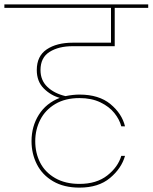

<svg xmlns="http://www.w3.org/2000/svg" viewBox="-55 -760 697 877"><path d="M277 -549Q213 -549 171.5 -523Q130 -497 130 -440Q130 -393 161.5 -363Q193 -333 244 -321Q279 -328 308 -328Q397 -328 449.5 -284.5Q502 -241 516 -183H499Q491 -214 467.5 -243.5Q444 -273 403.5 -292.5Q363 -312 308 -312Q243 -312 197.5 -285Q152 -258 129 -213Q106 -168 106 -115Q106 -61 128.5 -17Q151 27 197 53.5Q243 80 308 80Q386 80 435 41.5Q484 3 499 -48H516Q500 9 447.5 53Q395 97 308 97Q237 97 187.5 68Q138 39 113.5 -9.5Q89 -58 89 -115Q89 -183 122.5 -236Q156 -289 218 -313Q177 -324 145 -356Q113 -388 113 -440Q113 -504 158.5 -534.5Q204 -565 277 -565H452V-724H-35V-740H622V-724H469V-549Z"/></svg>

Font: Fz Poppins Thin
Style: Regular
Weight: 100
Designer: Ninad Kale (Devanagari), Jonny Pinhorn (Latin)
Foundry: Indian Type Foundry
Version: Vit hóa bi Vntype.Com & FontZin.Com